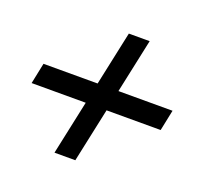

<svg xmlns="http://www.w3.org/2000/svg" viewBox="-105 -798 823 797"><g transform="rotate(20 307.0 -400.0)"><path d="M25 -354 44 -446H283L334 -685H426L375 -446H614L595 -354H356L305 -115H213L264 -354Z"/></g></svg>

Font: Victor Mono Thin
Style: Bold Italic
Weight: 700
Italic angle: -12°
Monospace: yes
Version: Version 1.561;gftools[0.9.30]